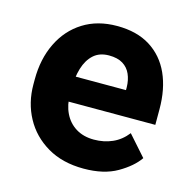

<svg xmlns="http://www.w3.org/2000/svg" viewBox="-86 -623 713 718"><g transform="rotate(15 270.5 -264.0)"><path d="M297.9 9.8Q215.8 9.8 157 -24.9Q98.1 -59.6 66.9 -117.4Q35.6 -175.3 35.6 -246.1V-265.1Q35.6 -344.7 65.7 -406.5Q95.7 -468.3 151.1 -503.2Q206.5 -538.1 282.2 -538.1Q358.9 -538.1 410.6 -505.6Q462.4 -473.1 488.8 -414.8Q515.1 -356.4 515.1 -278.3V-217.8H96.7V-314.9H375.5V-326.2Q375 -354 365.2 -376.2Q355.5 -398.4 335 -411.1Q314.5 -423.8 281.2 -423.8Q244.6 -423.8 221.7 -403.1Q198.7 -382.3 188 -346.7Q177.2 -311 177.2 -265.1V-246.1Q177.2 -204.6 192.6 -172.9Q208 -141.1 237.3 -123Q266.6 -105 307.1 -105Q345.7 -105 378.4 -119.4Q411.1 -133.8 434.6 -164.1L503.9 -85.9Q479 -49.8 427.5 -20Q376 9.8 297.9 9.8Z"/></g></svg>

Font: Heebo
Style: Bold
Weight: 700
Designer: Oded Ezer
Foundry: Ezer Type House
Version: Version 3.100